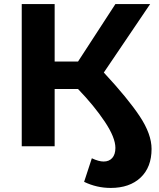

<svg xmlns="http://www.w3.org/2000/svg" viewBox="-20 -720 784 945"><path d="M726 13Q726 103 672 154Q618 205 525 205Q456 205 394 175L432 59Q466 75 490 75Q517 75 532.5 57.5Q548 40 548 8Q548 -43 495.5 -121.5Q443 -200 364 -282H249V0H87V-700H249V-417H364L548 -700H719L491 -363Q609 -236 667.5 -148Q726 -60 726 13Z"/></svg>

Font: CMG Sans
Style: Bold
Weight: 700
Designer: Julieta Ulanovsky
Foundry: Julieta Ulanovsky
Version: Version 7.200